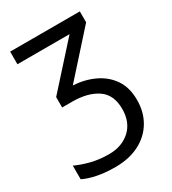

<svg xmlns="http://www.w3.org/2000/svg" viewBox="-188 -636 874 976"><g transform="rotate(-30 249.0 -148.0)"><path d="M437 -536V-472L218 -228Q286 -224 342 -197.5Q398 -171 431 -122.5Q464 -74 464 -1Q464 70 431.5 124.5Q399 179 339.5 209.5Q280 240 199 240Q140 240 93 230.5Q46 221 14 205V125Q47 141 96 154Q145 167 203 167Q280 167 328 122.5Q376 78 376 1Q376 -83 320.5 -120.5Q265 -158 174 -158H115V-219L334 -462H28V-536Z"/></g></svg>

Font: Noto IKEA Latin
Style: Regular
Weight: 400
Designer: Monotype Design Team
Foundry: Monotype Imaging Inc.
Version: Version 1.0